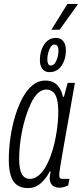

<svg xmlns="http://www.w3.org/2000/svg" viewBox="-20 -950 418 982"><path d="M123 12Q90 12 68 -3Q46 -18 35.5 -50.5Q25 -83 25 -133Q25 -188 33.5 -247Q42 -306 58 -358Q74 -410 96 -450.5Q118 -491 147 -514.5Q176 -538 211 -538Q240 -538 258 -526.5Q276 -515 286.5 -496.5Q297 -478 302 -455H307L326 -526H363L342 -407Q338 -382 330.5 -341Q323 -300 315 -254Q307 -208 299.5 -165.5Q292 -123 287.5 -93.5Q283 -64 283 -56Q283 -45 286 -40Q289 -35 302 -35H335L329 -2Q320 3 307.5 6.5Q295 10 284 10Q265 10 250.5 0Q236 -10 234 -37Q234 -44 235.5 -53Q237 -62 239 -72L235 -74Q219 -41 190.5 -14.5Q162 12 123 12ZM133 -35Q154 -35 173.5 -49.5Q193 -64 209 -89.5Q225 -115 238 -149.5Q251 -184 260 -224Q266 -252 270 -278.5Q274 -305 276 -330Q278 -355 278 -378Q278 -415 272 -440.5Q266 -466 252 -479Q238 -492 216 -492Q194 -492 174.5 -474Q155 -456 139.5 -424Q124 -392 111 -351Q100 -315 92.5 -277.5Q85 -240 81.5 -204.5Q78 -169 78 -137Q78 -85 91.5 -60Q105 -35 133 -35ZM233 -581Q209 -581 196.5 -598Q184 -615 184 -643Q184 -689 206 -722.5Q228 -756 266 -756Q291 -756 304 -739Q317 -722 317 -693Q317 -663 307 -637Q297 -611 278.5 -596Q260 -581 233 -581ZM240 -615Q253 -615 261.5 -627.5Q270 -640 274.5 -657.5Q279 -675 279 -689Q279 -704 274.5 -713Q270 -722 259 -722Q247 -722 239 -709.5Q231 -697 226.5 -679.5Q222 -662 222 -646Q222 -633 226 -624Q230 -615 240 -615ZM243 -798 325 -930H378L377 -926L285 -798Z"/></svg>

Font: Archivo ExtraCondensed ExtraLight
Style: Italic
Weight: 250
Width: 2
Italic angle: -10°
Designer: Hector Gatti
Foundry: Omnibus-Type
Version: Version 2.001